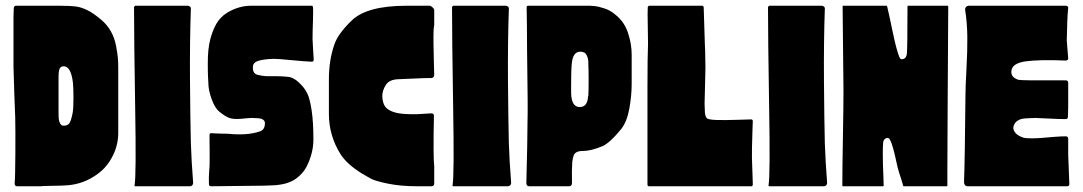

<svg xmlns="http://www.w3.org/2000/svg" viewBox="-20 -649 3774 669"><path d="M392 -184Q392 -161 385 -136.5Q378 -112 362 -87Q346 -62 323 -45Q272 -6 209 -3Q199 -2 161 -1.5Q123 -1 121 0H39Q35 0 33 -3Q31 -6 31 -10Q33 -26 33.5 -113.5Q34 -201 33 -240Q32 -254 30 -318Q28 -382 27 -416V-588Q27 -599 28 -621Q29 -629 36 -629H164H165H166H167H168H169H170H171H172H173H174H175H176H185Q225 -629 244 -626.5Q263 -624 284.5 -613.5Q306 -603 334 -579Q354 -562 366.5 -539.5Q379 -517 384 -491Q389 -465 390.5 -449.5Q392 -434 392 -411Q392 -406 392 -404Q392 -379 392 -342Q392 -305 392 -246.5Q392 -188 392 -184ZM233 -255Q236 -271 236 -307.5Q236 -344 234 -362Q227 -418 202 -418Q192 -418 188 -410Q184 -402 184 -380V-256Q184 -241 185 -233Q186 -225 190 -218Q194 -211 202 -211Q216 -211 222 -220Q228 -229 233 -255Z M451 -629H634Q639 -629 642.5 -625.5Q646 -622 645 -617Q641 -503 642 -368Q643 -233 645 -151Q647 -89 653 -12Q653 -7 650 -3.5Q647 0 642 0H452Q448 0 449 -4Q455 -40 451 -272Q447 -518 447 -625Q448 -626 451 -629Z M1068 -629Q1069 -627 1070 -626Q1072 -621 1070.5 -578.5Q1069 -536 1069 -513Q1069 -504 1071 -475Q1073 -446 1073 -443Q1074 -434 1066 -434Q1041 -435 995 -439.5Q949 -444 934 -444Q899 -443 880 -437Q861 -431 861 -415Q861 -406 863 -400.5Q865 -395 869.5 -392Q874 -389 876.5 -388.5Q879 -388 884 -387Q900 -383 919.5 -383.5Q939 -384 960 -383Q981 -382 989 -380.5Q997 -379 1007.5 -372.5Q1018 -366 1031 -352Q1044 -338 1052 -320.5Q1060 -303 1066 -263.5Q1072 -224 1072 -163Q1072 -114 1047 -66Q1039 -51 1023 -36Q1007 -21 988 -14Q976 -9 961 -6.5Q946 -4 936.5 -3.5Q927 -3 913 -2.5Q899 -2 898 -2L715 0Q708 0 708 -8Q707 -27 709 -56Q711 -65 710.5 -116.5Q710 -168 710 -177Q710 -186 717 -185Q727 -184 749.5 -183.5Q772 -183 774 -183Q841 -176 885 -191Q902 -196 903 -217Q904 -226 898 -231Q892 -236 880 -237Q868 -238 858.5 -238Q849 -238 835 -236.5Q821 -235 819 -235Q793 -233 779 -238Q765 -243 744 -260Q729 -272 717.5 -303.5Q706 -335 706 -360Q703 -405 704.5 -451.5Q706 -498 720 -536Q727 -554 733.5 -565.5Q740 -577 749.5 -587Q759 -597 772 -605Q812 -629 855 -629Z M1492 -248Q1489 -100 1493 -70V-10Q1493 0 1483 0H1484H1485H1486H1487H1488H1489H1490H1491H1492H1493H1494H1495H1496H1497H1498H1499H1500H1501H1502H1503H1504H1505H1506H1507H1506H1505H1504H1503H1502H1501H1500H1499H1498H1497H1496H1495H1494H1493H1492H1491H1490H1489H1488H1487H1486H1485H1484H1483H1482H1481H1480H1479H1478H1477H1476H1475H1474H1473H1472H1471H1470H1469H1468H1467H1466H1465H1464H1463H1462H1461H1460H1459H1458H1457H1456H1455H1454H1453H1452H1451H1450H1449H1448H1447H1446H1445H1444H1434Q1376 0 1332.5 -9Q1289 -18 1275.5 -25Q1262 -32 1240 -45Q1189 -77 1167 -111Q1126 -176 1126 -252V-373V-372Q1126 -359 1126 -355V-374Q1126 -439 1145 -494Q1158 -532 1206 -578Q1259 -629 1397 -629H1402H1408H1413H1419H1425H1431H1437H1444H1451H1459H1468H1477Q1481 -629 1487 -623.5Q1493 -618 1493 -614V-563Q1491 -551 1491 -547Q1490 -530 1490.5 -494.5Q1491 -459 1492 -423L1493 -387Q1493 -383 1490 -380Q1487 -377 1483 -377Q1477 -378 1368 -373Q1336 -372 1324 -352.5Q1312 -333 1312 -314Q1313 -286 1326 -273Q1345 -255 1389 -252Q1404 -251 1421 -251Q1438 -251 1450 -252Q1462 -253 1472.5 -253.5Q1483 -254 1483 -254Q1490 -254 1492 -248Z M1559 -629H1742Q1747 -629 1750.5 -625.5Q1754 -622 1753 -617Q1749 -503 1750 -368Q1751 -233 1753 -151Q1755 -89 1761 -12Q1761 -7 1758 -3.5Q1755 0 1750 0H1560Q1556 0 1557 -4Q1563 -40 1559 -272Q1555 -518 1555 -625Q1556 -626 1559 -629Z M2181 -459Q2181 -381 2181 -356Q2181 -317 2173 -271.5Q2165 -226 2145 -200Q2106 -152 2080 -140Q2039 -123 2012 -123Q1997 -123 1989.5 -119Q1982 -115 1979 -107.5Q1976 -100 1974 -85Q1972 -58 1973 -12Q1973 0 1963 0H1824Q1814 0 1814 -12Q1818 -163 1818 -220Q1819 -258 1818.5 -304.5Q1818 -351 1817.5 -388Q1817 -425 1816.5 -474Q1816 -523 1816 -558Q1815 -591 1815 -624Q1815 -629 1821 -629H2008Q2009 -629 2019 -629Q2029 -629 2034 -629Q2039 -629 2049.5 -628Q2060 -627 2067.5 -625Q2075 -623 2085 -620Q2095 -617 2105 -611.5Q2115 -606 2124 -598Q2155 -574 2168 -535Q2181 -496 2181 -459ZM2030 -423Q2030 -424 2030 -427.5Q2030 -431 2030 -433Q2030 -435 2029.5 -439Q2029 -443 2028.5 -445Q2028 -447 2026.5 -451Q2025 -455 2024 -457Q2023 -459 2020.5 -462Q2018 -465 2015.5 -466Q2013 -467 2009.5 -468Q2006 -469 2002 -469Q1975 -469 1972 -424Q1971 -416 1970.5 -394Q1970 -372 1970 -353.5Q1970 -335 1970 -325Q1971 -276 2000 -276Q2027 -276 2029 -313Q2030 -314 2030 -315Q2031 -330 2031 -371Q2031 -412 2030 -423Z M2600 -100Q2600 -93 2601 -69.5Q2602 -46 2602.5 -26.5Q2603 -7 2603 -7Q2603 0 2598 0H2241Q2236 0 2236 -7V-23Q2236 -24 2236 -24Q2236 -26 2236 -28V-340Q2236 -455 2238 -496Q2238 -531 2237 -565Q2236 -605 2237 -623Q2238 -629 2243 -629H2426Q2432 -629 2432 -622Q2432 -608 2436 -495Q2437 -491 2438 -413Q2438 -399 2436.5 -347Q2435 -295 2435 -288Q2435 -282 2435.5 -274.5Q2436 -267 2436 -261Q2436 -255 2437.5 -248.5Q2439 -242 2442 -238Q2446 -232 2476 -231Q2506 -230 2547.5 -231.5Q2589 -233 2598 -233Q2603 -232 2603 -227Q2603 -226 2602 -199Q2601 -172 2601 -164Q2600 -141 2600 -100Z M2660 -629H2843Q2848 -629 2851.5 -625.5Q2855 -622 2854 -617Q2850 -503 2851 -368Q2852 -233 2854 -151Q2856 -89 2862 -12Q2862 -7 2859 -3.5Q2856 0 2851 0H2661Q2657 0 2658 -4Q2664 -40 2660 -272Q2656 -518 2656 -625Q2657 -626 2660 -629Z M3282 -286Q3282 -255 3281.5 -180Q3281 -105 3281 -64.5Q3281 -24 3281 -3Q3281 0 3279 0H3129Q3127 0 3127 -2Q3119 -30 3112 -50Q3108 -63 3103 -86.5Q3098 -110 3092.5 -130.5Q3087 -151 3081 -162Q3076 -172 3066.5 -167Q3057 -162 3057 -149Q3056 -137 3056 -114.5Q3056 -92 3056.5 -76Q3057 -60 3058 -37.5Q3059 -15 3059 -3Q3059 0 3057 0H2917Q2915 0 2915 -3Q2915 -60 2917 -169.5Q2919 -279 2919 -332L2916 -627Q2916 -629 2918 -629H3069Q3070 -629 3071 -627Q3076 -608 3089.5 -542.5Q3103 -477 3113 -452Q3117 -439 3129 -444Q3138 -447 3140 -462Q3142 -492 3142 -626Q3142 -629 3144 -629H3282Q3284 -629 3284 -626Q3284 -625 3284 -624Q3284 -565 3283 -452Q3282 -339 3282 -286Z M3702 -166Q3702 -126 3702 -110L3706 -8Q3706 0 3698 0H3352Q3346 0 3342.5 -4Q3339 -8 3339 -14Q3342 -91 3344 -316Q3344 -345 3347.5 -408.5Q3351 -472 3350.5 -520.5Q3350 -569 3343 -614Q3342 -620 3346 -624.5Q3350 -629 3356 -629H3694Q3700 -629 3702 -623V-622Q3702 -621 3700 -598Q3699 -589 3697 -508L3702 -446Q3702 -438 3693 -438Q3602 -442 3552 -435Q3506 -428 3504 -401Q3502 -380 3528 -371Q3538 -368 3693 -369Q3702 -369 3702 -361V-278Q3702 -270 3701.5 -259Q3701 -248 3701 -242Q3701 -234 3693 -234Q3669 -234 3633.5 -236Q3598 -238 3587 -238Q3583 -238 3575 -237.5Q3567 -237 3561.5 -237Q3556 -237 3548 -236Q3540 -235 3534.5 -233Q3529 -231 3523.5 -227Q3518 -223 3515 -217Q3508 -205 3512.5 -195Q3517 -185 3526.5 -178.5Q3536 -172 3547 -169Q3554 -167 3574 -167Q3594 -167 3610.5 -168.5Q3627 -170 3652 -172Q3677 -174 3693 -174Q3702 -174 3702 -166Z"/></svg>

Font: Cubao Free Narrow
Style: Narrow
Weight: 400
Width: 3
Designer: Aaron Amar
Version: Version 001.001